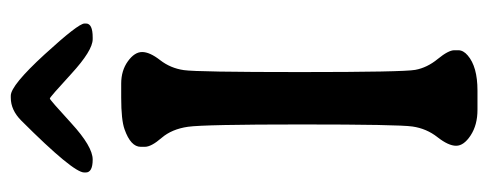

<svg xmlns="http://www.w3.org/2000/svg" viewBox="-301 -634 927 365"><g transform="rotate(-90 162.5 -451.5)"><path d="M300.3 -754.4V-751.5Q300.3 -738.8 273.9 -738.8H270.5Q249 -738.8 204.6 -779.5Q160.2 -820.3 157.7 -820.3Q155.3 -820.3 110.8 -779.5Q66.4 -738.8 41.7 -738.8Q17.1 -738.8 17.1 -752V-754.9Q17.1 -775.9 115.7 -874.5Q135.7 -894.5 159.2 -894.5H163.1Q182.6 -894.5 241.5 -830.3Q300.3 -766.1 300.3 -754.4ZM172.9 -7.3H136.2Q107.4 -7.3 87.6 -20.3Q67.9 -33.2 67.9 -47.9Q67.9 -62.5 84.2 -83.3Q100.6 -104 104.5 -130.9Q108.4 -157.7 108.4 -342.3Q108.4 -526.9 104 -557.6Q99.6 -588.4 82.8 -607.9Q65.9 -627.4 65.9 -639.6V-647.5Q65.9 -666.5 99.1 -678.2Q116.7 -684.6 159.2 -684.6H186Q210.9 -684.6 228.5 -671.9Q246.1 -659.2 246.1 -644.8Q246.1 -630.4 230.7 -610.6Q215.3 -590.8 211.7 -565.4Q208 -540 208 -344Q208 -147.9 212.2 -125.5Q216.3 -103 232.9 -82.8Q249.5 -62.5 249.5 -51.3V-43.9Q249.5 -34.2 239.7 -25.9Q218.3 -7.3 172.9 -7.3Z"/></g></svg>

Font: Averia Libre Light
Style: Regular
Weight: 300
Version: Version 1.002